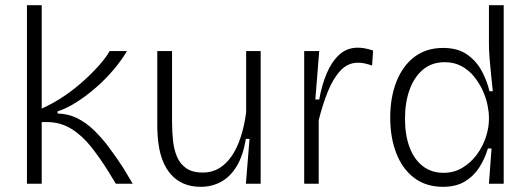

<svg xmlns="http://www.w3.org/2000/svg" viewBox="-20 -709 2048 741"><path d="M84 0V-689H141V-290Q186 -310 228 -338.5Q270 -367 305.5 -399.5Q341 -432 366.5 -461.5Q392 -491 403 -512H470Q449 -476 417.5 -439Q386 -402 348.5 -369.5Q311 -337 273.5 -313.5Q236 -290 202 -279V-271Q243 -270 277.5 -253Q312 -236 342.5 -206.5Q373 -177 401 -139.5Q429 -102 457 -59L492 0H427L399 -46Q366 -99 331.5 -142.5Q297 -186 255 -212Q213 -238 160 -238H141V0Z M755 12Q717 12 688.5 -0.5Q660 -13 640.5 -35Q621 -57 609 -86.5Q597 -116 592 -151.5Q587 -187 587 -227V-512H644V-240Q644 -204 647.5 -168.5Q651 -133 663 -104.5Q675 -76 699 -59.5Q723 -43 763 -43Q798 -43 825.5 -59.5Q853 -76 874 -106.5Q895 -137 909 -180Q923 -223 930 -275V-512H986V-222V0H929L943 -173H929Q918 -108 893.5 -67.5Q869 -27 833.5 -7.5Q798 12 755 12Z M1154 0V-291V-512H1212L1197 -325H1212Q1222 -381 1241 -426Q1260 -471 1289.5 -498Q1319 -525 1361 -525Q1373 -525 1387.5 -522.5Q1402 -520 1420 -514L1416 -456Q1402 -461 1388.5 -464Q1375 -467 1362 -467Q1322 -467 1293.5 -436Q1265 -405 1245 -355Q1225 -305 1210 -245V0Z M1690 12Q1624 12 1578.5 -22.5Q1533 -57 1509.5 -117.5Q1486 -178 1486 -255Q1486 -333 1510 -394Q1534 -455 1579.5 -489.5Q1625 -524 1690 -524Q1747 -524 1783 -498.5Q1819 -473 1839.5 -434.5Q1860 -396 1869 -357H1882Q1879 -386 1875.5 -418.5Q1872 -451 1869.5 -483.5Q1867 -516 1867 -542V-689H1924V-253V0H1867L1877 -136H1863Q1851 -96 1829.5 -62.5Q1808 -29 1774 -8.5Q1740 12 1690 12ZM1692 -42Q1732 -42 1764.5 -61.5Q1797 -81 1820 -112Q1843 -143 1855 -179.5Q1867 -216 1867 -248V-256Q1867 -276 1861.5 -303.5Q1856 -331 1843 -359.5Q1830 -388 1810 -413Q1790 -438 1761.5 -453.5Q1733 -469 1697 -469Q1646 -469 1612 -440Q1578 -411 1560.5 -362Q1543 -313 1543 -251Q1543 -188 1560.5 -141Q1578 -94 1611.5 -68Q1645 -42 1692 -42Z"/></svg>

Font: Bricolage Grotesque ExtraLight
Style: Regular
Weight: 250
Designer: Mathieu Triay
Foundry: Atelier Triay
Version: Version 1.000;gftools[0.9.30]